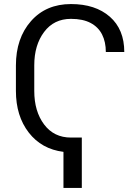

<svg xmlns="http://www.w3.org/2000/svg" viewBox="-20 -741 689 947"><path d="M383.5 186H293V8Q185 -5.5 121.8 -87.2Q58.5 -169 58.5 -292.5V-418Q58.5 -552.5 132.8 -636.8Q207 -721 330 -721Q450.5 -721 521.8 -658.5Q593 -596 593 -484.5H502Q502 -534 483.5 -570.8Q465 -607.5 426.8 -627.8Q388.5 -648 330 -648Q246 -648 197.5 -583.2Q149 -518.5 149 -419V-292.5Q149 -192 197.5 -127.2Q246 -62.5 330 -62.5H383.5Z"/></svg>

Font: Roberto Sans
Style: Regular
Weight: 400
Designer: Google (font) & Cristiano Sobral (main changes)
Version: Version 1.500; ttfautohint (v1.8.4.7-5d5b-dirty)